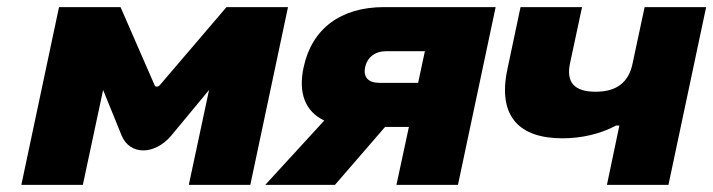

<svg xmlns="http://www.w3.org/2000/svg" viewBox="-20 -520 2006 540"><path d="M146 -500 40 0H213L270 -267L322 -139C345 -83 415 -83 462 -139L568 -267L511 0H684L790 -500H617L429 -280C424 -275 417 -275 415 -280L319 -500Z M1374 -500H1060C938 -500 857 -439 834 -331C818 -258 839 -206 892 -181L726 0H922L1063 -163H1130L1095 0H1268ZM1007 -331C1013 -359 1035 -376 1066 -376H1175L1156 -287H1047C1016 -287 1001 -303 1007 -331Z M1860 0 1966 -500H1793L1759 -341C1748 -288 1714 -262 1655 -262C1596 -262 1572 -288 1583 -341L1617 -500H1444L1407 -325C1379 -193 1440 -131 1562 -131C1615 -131 1668 -143 1713 -167H1722L1687 0Z"/></svg>

Font: LT Wave Black
Style: Italic
Weight: 900
Designer: Daniel Lyons
Version: Version 2.5 (Glyphs App)